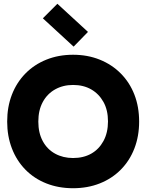

<svg xmlns="http://www.w3.org/2000/svg" viewBox="-20 -984 774 1017"><path d="M18 -340Q18 -418 43 -482.5Q68 -547 114.5 -594.5Q161 -642 225.5 -668Q290 -694 367 -694Q444 -694 508.5 -668Q573 -642 620 -594.5Q667 -547 692 -482.5Q717 -418 717 -340Q717 -263 692 -198Q667 -133 620 -85.5Q573 -38 508.5 -12.5Q444 13 367 13Q290 13 225.5 -12.5Q161 -38 114.5 -85.5Q68 -133 43 -198Q18 -263 18 -340ZM183 -340Q183 -280 206.5 -236.5Q230 -193 272 -170Q314 -147 367 -147Q422 -147 463 -170Q504 -193 528 -237Q552 -281 552 -341Q552 -401 528 -444Q504 -487 463 -510.5Q422 -534 367 -534Q314 -534 272 -510.5Q230 -487 206.5 -443.5Q183 -400 183 -340ZM370 -737 207 -887 284 -964 446 -815Z"/></svg>

Font: Gabarito ExtraBold
Style: Regular
Weight: 800
Designer: Leandro Assis / Alvaro Franca / Felipe Casaprima
Foundry: Naipe Foundry
Version: Version 1.000